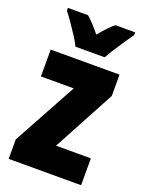

<svg xmlns="http://www.w3.org/2000/svg" viewBox="-145 -836 686 907"><g transform="rotate(20 198.5 -383.0)"><path d="M380 0H16V-98L191 -418H26V-553H372V-446L205 -135H380ZM131 -606Q123 -624 105 -652Q87 -680 67.5 -708Q48 -736 35 -752V-766H136Q151 -753 168 -735Q185 -717 204 -693Q244 -742 274 -766H373V-752Q359 -733 341 -706Q323 -679 306 -652.5Q289 -626 278 -606Z"/></g></svg>

Font: Noto Sans Gurmukhi ExtraCondensed Black
Style: Regular
Weight: 900
Width: 2
Designer: Jelle Bosma - Monotype Design Team
Foundry: Monotype Imaging Inc.
Version: Version 2.004; ttfautohint (v1.8.4.7-5d5b)